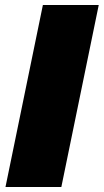

<svg xmlns="http://www.w3.org/2000/svg" viewBox="-20 -750 416 770"><path d="M376 -730 226 0H2L152 -730Z"/></svg>

Font: Nacelle Black
Style: Italic
Weight: 900
Italic angle: -12°
Designer: Sora Sagano
Foundry: Sora Sagano
Version: Version 1.000;FEAKit 1.0